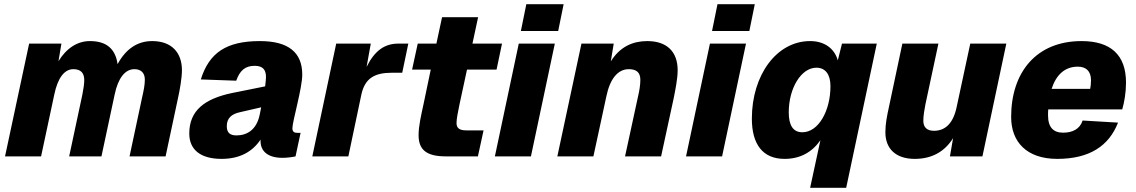

<svg xmlns="http://www.w3.org/2000/svg" viewBox="-20 -746 5419 916"><path d="M4 0H176L239 -295C255 -372 286 -416 330 -416C366 -416 382 -397 382 -364C382 -347 378 -319 373 -295L310 0H464L527 -295C543 -372 576 -416 621 -416C651 -416 671 -400 671 -366C671 -339 665 -313 659 -286L598 0H770L829 -277C838 -317 848 -375 848 -411C848 -495 799 -550 706 -550C635 -550 580 -512 541 -440C531 -511 490 -550 409 -550C349 -550 297 -516 259 -454L273 -538H119Z M1223 -73C1223 -25 1257 7 1328 7C1350 7 1379 3 1390 0L1414 -112H1400C1384 -112 1375 -117 1375 -134C1375 -167 1422 -325 1422 -390C1422 -496 1356 -550 1220 -550C1059 -550 978 -494 938 -367L1107 -361C1124 -409 1149 -432 1195 -432C1236 -432 1249 -411 1249 -378C1249 -368 1247 -353 1245 -334L1086 -302C958 -275 883 -220 883 -109C883 -30 939 12 1037 12C1125 12 1185 -23 1223 -80C1223 -78 1223 -75 1223 -73ZM1062 -144C1062 -182 1084 -202 1126 -211L1226 -234C1223 -221 1221 -209 1219 -199C1204 -126 1158 -100 1108 -100C1076 -100 1062 -114 1062 -144Z M1470 0H1642L1704 -295C1721 -372 1766 -399 1850 -399H1899L1928 -538H1881C1815 -538 1768 -505 1729 -427L1749 -538H1584Z M2106 0H2260L2287 -124H2204C2172 -124 2158 -135 2158 -159C2158 -179 2165 -213 2172 -247L2208 -414H2349L2375 -538H2234L2261 -664H2089L2062 -538H1973L1946 -414H2035L2001 -251C1989 -196 1977 -145 1977 -101C1977 -33 2013 0 2106 0Z M2465 -598H2643L2669 -726H2491ZM2341 0H2513L2627 -538H2455Z M2639 0H2811L2873 -287C2890 -369 2927 -416 2980 -416C3018 -416 3035 -399 3035 -365C3035 -340 3030 -311 3024 -286L2962 0H3134L3194 -277C3201 -313 3213 -369 3213 -411C3213 -499 3162 -550 3068 -550C3000 -550 2938 -524 2894 -453L2908 -538H2754Z M3377 -598H3555L3581 -726H3403ZM3253 0H3425L3539 -538H3367Z M3723 12C3799 12 3855 -21 3894 -77L3845 150H4017L4163 -538H3997L3977 -458C3961 -515 3913 -550 3845 -550C3685 -550 3567 -388 3567 -180C3567 -60 3617 12 3723 12ZM3808 -115C3763 -115 3743 -149 3743 -210C3743 -325 3802 -423 3875 -423C3917 -423 3942 -392 3942 -335C3942 -216 3884 -115 3808 -115Z M4344 12C4424 12 4486 -21 4527 -87L4512 0H4667L4781 -538H4609L4545 -240C4529 -158 4490 -122 4436 -122C4402 -122 4385 -139 4385 -170C4385 -196 4391 -226 4395 -248L4457 -538H4285L4220 -231C4212 -194 4204 -156 4204 -115C4204 -37 4253 12 4344 12Z M5024 12C5177 12 5270 -49 5314 -161L5145 -171C5132 -130 5096 -113 5052 -113C5006 -113 4980 -138 4980 -196C4980 -205 4980 -215 4981 -224H5334C5344 -258 5352 -305 5352 -352C5352 -484 5279 -550 5140 -550C4923 -550 4804 -400 4804 -188C4804 -68 4879 12 5024 12ZM5122 -428C5161 -428 5185 -407 5185 -363C5185 -346 5183 -332 5181 -322H4997C5019 -390 5061 -428 5122 -428Z"/></svg>

Font: Geist ExtraBold
Style: Italic
Weight: 800
Italic angle: -12°
Designer: Basement.studio, Andrés Briganti, Mateo Zaragoza
Foundry: Basement.studio, Vercel, Andrés Briganti, Guido Ferreyra, Mateo Zaragoza
Version: Version 1.500